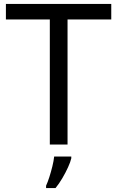

<svg xmlns="http://www.w3.org/2000/svg" viewBox="-20 -734 596 975"><path d="M323 0H233V-635H10V-714H545V-635H323ZM342 70Q338 88 325.5 115.5Q313 143 296.5 171Q280 199 262 221H214V209Q222 192 230.5 165.5Q239 139 246 110.5Q253 82 255 61H342Z"/></svg>

Font: Noto Sans Takri
Style: Regular
Weight: 400
Designer: Monotype Design Team
Foundry: Monotype Imaging Inc.
Version: Version 2.003; ttfautohint (v1.8.4.7-5d5b)